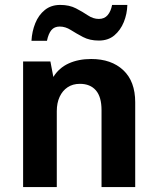

<svg xmlns="http://www.w3.org/2000/svg" viewBox="-20 -761 640 781"><path d="M74 0V-511H185L197 -448Q220 -485 259.5 -503Q299 -521 351 -521Q433 -521 481.5 -475.5Q530 -430 530 -345V0H393V-313Q393 -367 370 -393.5Q347 -420 305 -420Q276 -420 255 -406Q234 -392 222.5 -367Q211 -342 211 -309V0ZM108 -595Q110 -633 123.5 -666.5Q137 -700 162.5 -720.5Q188 -741 225 -741Q262 -741 289 -727Q316 -713 337.5 -698.5Q359 -684 382 -684Q405 -684 418 -699.5Q431 -715 436 -741H498Q497 -704 483.5 -671Q470 -638 445 -617Q420 -596 382 -596Q345 -596 317.5 -610.5Q290 -625 268 -639Q246 -653 223 -653Q201 -653 189 -638.5Q177 -624 171 -595Z"/></svg>

Font: Chivo Mono SemiBold
Style: Regular
Weight: 600
Monospace: yes
Designer: Hector Gatti
Foundry: Omnibus-Type
Version: Version 1.008